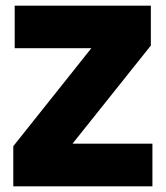

<svg xmlns="http://www.w3.org/2000/svg" viewBox="-20 -659 586 679"><path d="M236.5 -151H519V0H27V-142L303 -488.5H32V-639H513.5V-498Z"/></svg>

Font: Anek Devanagari Medium ExtraBold
Style: Regular
Weight: 800
Version: Version 1.003